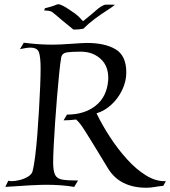

<svg xmlns="http://www.w3.org/2000/svg" viewBox="-20 -872 800 903"><path d="M255 -852Q262 -852 277.5 -844Q293 -836 310 -824Q339 -805 349.5 -794.5Q360 -784 368 -775Q371 -771 374 -775Q416 -809 434.5 -825.5Q453 -842 471 -849Q473 -850 478.5 -850Q484 -850 491 -850Q500 -850 509.5 -850Q519 -850 520 -849Q507 -838 481 -821.5Q455 -805 426 -783.5Q397 -762 372 -737Q362 -735 351 -734Q340 -733 332 -733Q325 -733 324 -734L268 -780Q253 -793 241.5 -802.5Q230 -812 226 -815Q219 -820 207 -821.5Q195 -823 188 -823L191 -833Q201 -835 219 -840.5Q237 -846 248 -851Q250 -852 255 -852ZM668 11Q607 11 561.5 -11.5Q516 -34 488 -80Q445 -151 419.5 -192.5Q394 -234 380 -256Q366 -278 357 -289.5Q348 -301 338 -310Q322 -308 307.5 -307Q293 -306 279 -306L295 -333Q377 -333 430 -375Q483 -417 489 -496Q492 -559 454.5 -594Q417 -629 360 -629Q320 -629 296.5 -626Q273 -623 268 -603Q263 -573 258 -523Q253 -473 248 -413Q243 -353 239 -293.5Q235 -234 232.5 -185Q230 -136 230 -108Q230 -67 239.5 -49Q249 -31 274.5 -27Q300 -23 347 -23L329 7Q300 2 267 -0.5Q234 -3 198 -3Q172 -3 123.5 -0.5Q75 2 5 7L19 -22Q27 -20 35 -20Q52 -20 73.5 -25.5Q95 -31 112 -41.5Q129 -52 133 -66Q139 -88 145 -134Q151 -180 155.5 -238.5Q160 -297 163.5 -357Q167 -417 169 -468Q171 -519 171 -549Q171 -602 163.5 -625Q156 -648 123 -648Q113 -648 101 -646Q89 -644 74 -641L92 -671Q102 -670 123.5 -667.5Q145 -665 173 -663.5Q201 -662 227 -662Q242 -662 266 -663Q290 -664 315.5 -666Q341 -668 361.5 -669Q382 -670 389 -670Q474 -670 524 -640Q574 -610 574 -531Q574 -489 554.5 -448.5Q535 -408 503 -379Q471 -350 434 -339Q460 -285 497 -228Q534 -171 577.5 -123Q621 -75 667.5 -46.5Q714 -18 760 -20L748 2Q726 4 707 7.5Q688 11 668 11Z"/></svg>

Font: Luxurious Roman
Style: Regular
Weight: 400
Designer: Robert E. Leuschke
Foundry: Robert E. Leuschke
Version: Version 1.010; ttfautohint (v1.8.3)